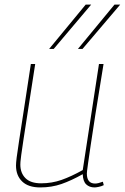

<svg xmlns="http://www.w3.org/2000/svg" viewBox="-20 -810 546 840"><path d="M156 10Q104 10 77 -16Q50 -42 50 -86Q50 -97 53 -121.5Q56 -146 63.5 -194Q71 -242 83.5 -323.5Q96 -405 115 -530H134Q115 -407 102.5 -327Q90 -247 83 -201Q76 -155 73 -132.5Q70 -110 69.5 -102Q69 -94 69 -90Q69 -53 91.5 -30.5Q114 -8 160 -8Q207 -8 249.5 -23Q292 -38 342 -66L413 -530H433Q411 -397 397.5 -310.5Q384 -224 376.5 -173Q369 -122 365.5 -97Q362 -72 361 -63Q360 -54 360 -51Q360 -7 396 -7Q409 -7 430 -15L434 0Q424 5 412 7.5Q400 10 394 10Q371 10 357 -3.5Q343 -17 342 -48Q292 -20 249 -5Q206 10 156 10ZM321 -596 481 -790H506L341 -596ZM195 -596 355 -790H379L215 -596Z"/></svg>

Font: Georama Thin
Style: Italic
Weight: 100
Italic angle: -9°
Designer: Jean-Baptiste Levee
Foundry: Production Type
Version: Version 1.000